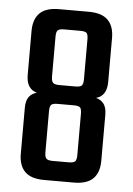

<svg xmlns="http://www.w3.org/2000/svg" viewBox="-48 -663 485 701"><g transform="rotate(5 194.5 -313.0)"><path d="M187 0H140Q92 0 69.5 -22.5Q47 -45 47 -88V-256Q47 -282 57 -296Q67 -310 86 -315Q67 -320 57 -335.5Q47 -351 47 -377V-538Q47 -581 69.5 -603.5Q92 -626 140 -626H249Q297 -626 319.5 -603.5Q342 -581 342 -538V-377Q342 -351 332 -335.5Q322 -320 303 -315Q322 -310 332 -296Q342 -282 342 -256V-88Q342 -45 319.5 -22.5Q297 0 249 0ZM136 -252V-102Q136 -84 142 -78Q148 -72 165 -72H224Q242 -72 247.5 -78Q253 -84 253 -102V-252Q253 -270 247.5 -275.5Q242 -281 224 -281H165Q148 -281 142 -275.5Q136 -270 136 -252ZM253 -379V-525Q253 -543 247.5 -548.5Q242 -554 224 -554H165Q148 -554 142 -548.5Q136 -543 136 -525V-379Q136 -362 142 -356Q148 -350 165 -350H224Q242 -350 247.5 -356Q253 -362 253 -379Z"/></g></svg>

Font: Teko Light
Style: Regular
Weight: 400
Version: Version 2.000;gftools[0.9.28.dev9+g7d2139d.d20230707]